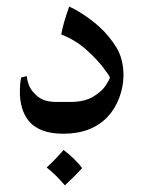

<svg xmlns="http://www.w3.org/2000/svg" viewBox="-20 -398 453 580"><path d="M304 -44Q256 6 171 6Q97 6 65 -35Q40 -68 40 -121Q40 -146 44 -164L61 -168Q64 -136 83 -117Q95 -103 111 -96.5Q127 -90 151 -90H192Q236 -90 262.5 -106.5Q289 -123 300.5 -141.5Q312 -160 312 -164Q312 -167 292.5 -193Q273 -219 240.5 -248Q208 -277 165 -294Q171 -328 189 -378Q206 -371 230.5 -355Q255 -339 278 -319Q311 -289 332 -254Q353 -219 353 -171Q353 -136 340 -102Q327 -68 304 -44ZM228 110Q208 132 176 162Q149 130 121 108Q147 84 172 55Q188 67 203.5 82Q219 97 228 110Z"/></svg>

Font: Mirza
Style: Regular
Weight: 400
Designer: Arabic design by Kourosh Beigpour, Latin design by Eduardo Tunni, engineering by Lasse Fister
Version: Version 1.0010g